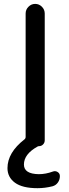

<svg xmlns="http://www.w3.org/2000/svg" viewBox="-20 -775 356 991"><path d="M173.8 196.3Q95.7 196.3 57.1 168Q18.6 139.6 18.6 92.8Q18.6 12.7 106.4 -55.7Q112.3 -60.5 112.3 -68.4V-705.1Q112.3 -725.6 127 -740.2Q141.6 -754.9 161.6 -754.9Q181.6 -754.9 196.3 -740.2Q210.9 -725.6 210.9 -705.1V-50.8Q210.9 -38.1 202.1 -29.3Q193.4 -20.5 180.7 -20.5Q176.8 -20.5 173.8 -18.6Q103.5 20.5 103.5 74.2Q103.5 123 180.7 124Q215.8 124 252.9 110.4Q265.6 105.5 277.3 112.8Q289.1 120.1 289.1 133.8Q289.1 152.3 278.8 167Q268.6 181.6 251 186.5Q211.9 196.3 173.8 196.3Z"/></svg>

Font: Gen Jyuu Gothic Regular
Style: Regular
Weight: 400
Designer: [Source Han Sans]
Ryoko NISHIZUKA  (kana & ideographs); Paul D. Hunt (Latin, Greek & Cyrillic); Wenlong ZHANG  (bopomofo
Version: Version 1.002.20150607